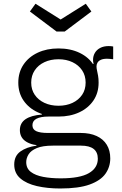

<svg xmlns="http://www.w3.org/2000/svg" viewBox="-20 -806 666 1046"><path d="M307.8 220.9Q238 220.9 181.1 207.8Q124.3 194.7 90.9 166Q57.5 137.3 57.5 90.4Q57.5 43.4 91.3 19.2Q125.1 -5 178.5 -12.4V-21.2L267.7 -12.6Q212 -12.5 180.4 0.8Q148.8 14 135.9 34.6Q122.9 55.3 122.9 77.4Q122.9 111.4 147.9 130.5Q172.9 149.6 215.3 157.6Q257.6 165.6 310.1 165.6Q415.4 165.6 464.2 137.2Q512.9 108.9 512.9 58.7Q512.9 -12.6 420.9 -12.6H217.2Q156.8 -12.6 122.5 -34.3Q88.3 -56 88.3 -97.1Q88.3 -135.8 119.4 -156.8Q150.6 -177.7 208 -181.8V-196.9L298.8 -171H244.3Q201.5 -171 179.1 -159.3Q156.7 -147.7 156.7 -123.7Q156.7 -101.2 177.3 -91.5Q198 -81.7 240.1 -81.7H418.9Q470.4 -81.7 506.7 -64.9Q542.9 -48.2 561.8 -17.1Q580.7 13.9 580.7 56.8Q580.7 103.2 554.6 140.4Q528.4 177.5 468.7 199.2Q409 220.9 307.8 220.9ZM298.8 -171Q235.7 -171 186.1 -194Q136.4 -217 108.1 -258.5Q79.7 -300.1 79.7 -355.9Q79.7 -411.9 107.8 -453.8Q135.9 -495.7 185.3 -518.9Q234.7 -542.1 298.8 -542.1Q364.3 -542.1 414.6 -517.7Q464.9 -493.2 491.4 -449.6Q504.3 -429.7 510.7 -406.2Q517.2 -382.8 517.2 -355.9Q517.2 -300.1 489.1 -258.5Q460.9 -217 411.6 -194Q362.4 -171 298.8 -171ZM298.8 -229.9Q341.4 -229.9 374.8 -245.5Q408.2 -261.2 427.4 -289.5Q446.5 -317.8 446.5 -355.9Q446.5 -394.2 427.4 -422.8Q408.2 -451.5 374.8 -467.3Q341.4 -483.2 298.8 -483.2Q255.6 -483.2 222 -467.3Q188.3 -451.5 169.2 -422.8Q150 -394.2 150 -355.9Q150 -317.8 169.3 -289.5Q188.6 -261.2 222.3 -245.5Q256 -229.9 298.8 -229.9ZM517.2 -355.9 491.8 -414.5 470.2 -450.3 489.9 -458.5Q488.4 -463.6 487.6 -468.9Q486.9 -474.1 486.9 -479.8Q486.9 -500.8 496.9 -517.9Q506.8 -535 526 -545Q545.2 -555 572.3 -555Q579.3 -555 585.2 -554.4Q591.1 -553.9 596.6 -552.7V-483Q586.9 -484.5 579 -485.2Q571.1 -486 563.2 -486Q541.8 -486 529.2 -480Q516.6 -474.1 511.2 -464.7Q505.7 -455.3 505.7 -444.7Q505.7 -434.2 508.6 -421.9Q511.5 -409.5 514.3 -393.4Q517.2 -377.3 517.2 -355.9ZM332.6 -634.2 477.8 -743.3 447.3 -785.6 310.4 -699.7 173.4 -785.6 142.9 -743.3 288.1 -634.2Z"/></svg>

Font: Hepta Slab ExtraLight
Style: Regular
Weight: 200
Designer: Michael LaGattuta
Foundry: Michael LaGattuta
Version: Version 1.100